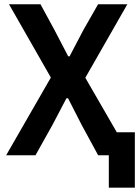

<svg xmlns="http://www.w3.org/2000/svg" viewBox="-20 -718 644 888"><path d="M483.3 149.9H603.7V-106.2H520.2L374.6 -358.3L568.9 -698.2H433.6L365.4 -578.8L301.8 -457.4H295.5L232.2 -578.8L167.3 -698.2H21.7L215.2 -359.4L8.5 0H144.2L222.3 -139.6L287.3 -263.5H294.7L358 -139.6L433.9 0H483.3Z"/></svg>

Font: Margiela Mono SemiBold
Style: Regular
Weight: 600
Designer: Mike Abbink, Paul van der Laan, Pieter van Rosmalen
Foundry: Bold Monday
Version: Version 2.003 2021